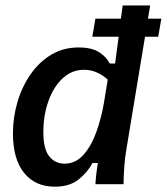

<svg xmlns="http://www.w3.org/2000/svg" viewBox="-20 -687 622 716"><path d="M184.2 9.2Q111.7 9.2 70 -42.1Q28.3 -93.3 28.3 -190Q28.3 -249.2 45 -306.2Q61.7 -363.3 93.8 -409.6Q125.8 -455.8 170.8 -482.9Q215.8 -510 273.3 -510Q322.5 -510 350 -492.1Q377.5 -474.2 389.2 -450H409.2L422.5 -550H324.2L335.8 -617.5H430.8L437.5 -666.7H540L531.7 -617.5H581.7L570 -550H520.8L451.7 -132.5Q445.8 -100 443.3 -63.3Q440.8 -26.7 440.8 0H335.8Q336.7 -16.7 339.2 -38.3Q341.7 -60 345 -79.2H325Q307.5 -45.8 273.8 -18.3Q240 9.2 184.2 9.2ZM220.8 -76.7Q261.7 -76.7 290.8 -109.2Q320 -141.7 338.8 -193.3Q357.5 -245 367.5 -302.5L381.7 -390Q365 -405.8 342.5 -416.2Q320 -426.7 293.3 -426.7Q247.5 -426.7 213.3 -394.6Q179.2 -362.5 160.4 -309.6Q141.7 -256.7 141.7 -194.2Q141.7 -130.8 163.8 -103.8Q185.8 -76.7 220.8 -76.7Z"/></svg>

Font: Familjen Grotesk Medium
Style: Italic
Weight: 500
Italic angle: -9.46201°
Designer: Anders Wikstroem, Jonas Baeckman, Matilda Gysing, Kristian Moeller
Foundry: Familjen STHLM AB
Version: Version 2.002; ttfautohint (v1.8.4.7-5d5b)